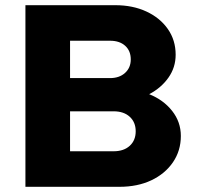

<svg xmlns="http://www.w3.org/2000/svg" viewBox="-20 -720 769 740"><path d="M78 0V-700H424Q492 -700 544.5 -675.5Q597 -651 627 -608Q657 -565 657 -509Q657 -460 629 -420.5Q601 -381 555 -357Q610 -335 643.5 -292.5Q677 -250 677 -196Q677 -139 646.5 -94.5Q616 -50 563 -25Q510 0 440 0ZM250 -419H404Q440 -419 462 -439Q484 -459 484 -491Q484 -524 462.5 -543.5Q441 -563 404 -563H250ZM250 -137H418Q457 -137 480 -158Q503 -179 503 -214Q503 -249 480 -270Q457 -291 418 -291H250Z"/></svg>

Font: Red Hat Text VF
Style: Regular
Weight: 400
Designer: Pentagram, MCKL
Foundry: Pentagram, MCKL
Version: Version 1.023